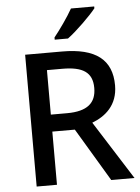

<svg xmlns="http://www.w3.org/2000/svg" viewBox="-61 -989 758 1036"><g transform="rotate(-5 317.5 -470.5)"><path d="M489 -931V-941H363C338 -896 291 -830 261 -793V-781H333C381 -816 460 -894 489 -931ZM295 -714H95V0H205V-288H327L499 0H625L424 -317C495 -344 564 -399 564 -507C564 -646 478 -714 295 -714ZM288 -621C399 -621 451 -588 451 -503C451 -422 403 -380 293 -380H205V-621Z"/></g></svg>

Font: Noto Sans Lisu Medium
Style: Regular
Weight: 500
Designer: Monotype Design Team. David Williams.
Foundry: Monotype Imaging Inc.
Version: Version 2.102